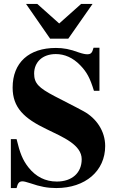

<svg xmlns="http://www.w3.org/2000/svg" viewBox="-20 -934 596 973"><path d="M449 -914H391L280 -815L169 -914H112L234 -738H326ZM484 -474V-692H454C447 -665 440 -659 422 -659C413 -659 401 -661 380 -668C334 -685 302 -691 263 -691C127 -691 44 -617 44 -490C44 -389 102 -334 215 -280C258 -259 303 -239 337 -215C371 -191 394 -163 394 -127C394 -58 345 -14 268 -14C210 -14 162 -38 124 -86C95 -123 81 -158 64 -229H35V19H64C70 -7 78 -15 94 -15C102 -15 113 -12 135 -5C184 12 221 19 265 19C413 19 513 -68 513 -194C513 -270 468 -335 404 -370C353 -398 305 -421 256 -447C176 -489 153 -512 153 -561C153 -618 194 -660 263 -660C308 -660 350 -641 386 -604C420 -569 436 -539 456 -474Z"/></svg>

Font: STIXGeneral
Style: Bold
Weight: 700
Designer: MicroPress Inc., with final additions and corrections provided by Coen Hoffman, Elsevier (retired)
Version: Version 1.1.0